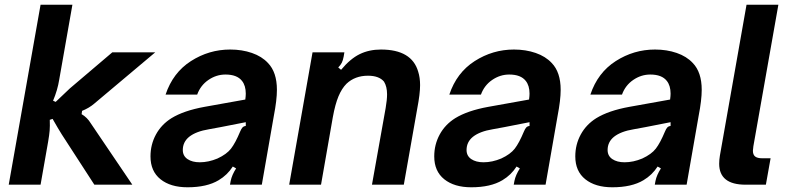

<svg xmlns="http://www.w3.org/2000/svg" viewBox="-20 -783 3342 814"><path d="M17 0 152 -763H287L231 -445Q224 -401 205 -356L216 -351Q231 -366 276 -408L456 -561H638L380 -344Q358 -325 328 -313L326 -299Q350 -285 365 -260L541 0H380L242 -213Q228 -235 203 -279L191 -275Q192 -248 190.5 -229.5Q189 -211 184 -182L152 0Z M618 -120Q618 -170 641 -212.5Q664 -255 707 -282Q759 -314 847 -330L1020 -361Q1022 -377 1022 -386Q1022 -420 1006 -440Q985 -467 936 -467Q897 -467 863.5 -444Q830 -421 816 -382H682Q713 -475 789.5 -524Q866 -573 956 -573Q1006 -573 1048 -558.5Q1090 -544 1116 -516Q1154 -477 1154 -402Q1154 -359 1141 -292L1090 0H955L958 -16Q963 -41 981 -69L967 -77Q944 -41 907 -19Q857 11 775 11Q703 11 660.5 -23Q618 -57 618 -120ZM902 -111Q941 -129 959.5 -153Q978 -177 998 -225Q1003 -237 1008 -242.5Q1013 -248 1022 -249V-265L915 -244L866 -235Q811 -226 782 -203Q755 -181 755 -147Q755 -122 775 -108.5Q795 -95 827 -95Q864 -95 902 -111Z M1206 0 1305 -561H1440L1437 -543Q1434 -527 1429 -517Q1424 -507 1414 -497L1426 -487Q1465 -534 1505 -553.5Q1545 -573 1595 -573Q1726 -573 1753 -479Q1761 -454 1761 -422Q1761 -385 1749 -323L1692 0H1557L1615 -325Q1621 -360 1621 -383Q1621 -416 1608 -437Q1587 -462 1540 -462Q1485 -462 1449 -428Q1429 -408 1415 -374.5Q1401 -341 1391 -286L1341 0Z M1821 -120Q1821 -170 1844 -212.5Q1867 -255 1910 -282Q1962 -314 2050 -330L2223 -361Q2225 -377 2225 -386Q2225 -420 2209 -440Q2188 -467 2139 -467Q2100 -467 2066.5 -444Q2033 -421 2019 -382H1885Q1916 -475 1992.5 -524Q2069 -573 2159 -573Q2209 -573 2251 -558.5Q2293 -544 2319 -516Q2357 -477 2357 -402Q2357 -359 2344 -292L2293 0H2158L2161 -16Q2166 -41 2184 -69L2170 -77Q2147 -41 2110 -19Q2060 11 1978 11Q1906 11 1863.5 -23Q1821 -57 1821 -120ZM2105 -111Q2144 -129 2162.5 -153Q2181 -177 2201 -225Q2206 -237 2211 -242.5Q2216 -248 2225 -249V-265L2118 -244L2069 -235Q2014 -226 1985 -203Q1958 -181 1958 -147Q1958 -122 1978 -108.5Q1998 -95 2030 -95Q2067 -95 2105 -111Z M2419 -120Q2419 -170 2442 -212.5Q2465 -255 2508 -282Q2560 -314 2648 -330L2821 -361Q2823 -377 2823 -386Q2823 -420 2807 -440Q2786 -467 2737 -467Q2698 -467 2664.5 -444Q2631 -421 2617 -382H2483Q2514 -475 2590.5 -524Q2667 -573 2757 -573Q2807 -573 2849 -558.5Q2891 -544 2917 -516Q2955 -477 2955 -402Q2955 -359 2942 -292L2891 0H2756L2759 -16Q2764 -41 2782 -69L2768 -77Q2745 -41 2708 -19Q2658 11 2576 11Q2504 11 2461.5 -23Q2419 -57 2419 -120ZM2703 -111Q2742 -129 2760.5 -153Q2779 -177 2799 -225Q2804 -237 2809 -242.5Q2814 -248 2823 -249V-265L2716 -244L2667 -235Q2612 -226 2583 -203Q2556 -181 2556 -147Q2556 -122 2576 -108.5Q2596 -95 2628 -95Q2665 -95 2703 -111Z M3141 0Q3029 0 3029 -89Q3029 -105 3032 -123L3145 -763H3280L3174 -163Q3172 -149 3172 -144Q3172 -127 3181.5 -119.5Q3191 -112 3211 -112H3247L3227 0Z"/></svg>

Font: Open Sauce Sans
Style: Bold Italic
Weight: 700
Italic angle: -10°
Designer: Alfredo Marco Pradil
Foundry: Creative Sauce Fz LLC
Version: Version 1.477